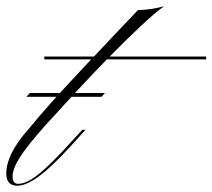

<svg xmlns="http://www.w3.org/2000/svg" viewBox="-89 -582 676 611"><path d="M57 -185Q-1 -120 -25 -82.5Q-49 -45 -49 -20Q-49 3 -31 3Q-12 3 12 -12Q36 -27 71.5 -61.5Q107 -96 161 -156L173 -169H183L174 -159Q93 -67 45.5 -29Q-2 9 -34 9Q-69 9 -69 -30Q-69 -91 0 -169Q19 -192 36 -212Q53 -232 74 -255.5Q95 -279 125.5 -312Q156 -345 201 -393H52V-402H210Q238 -432 272.5 -468.5Q307 -505 350 -550Q367 -550 389 -553Q411 -556 433 -562Q406 -543 361 -501Q316 -459 260 -402H567V-393H251Q206 -347 157 -294Q108 -241 57 -185ZM-5 -274 6 -286H245L234 -274Z"/></svg>

Font: Ballet 16pt
Style: Regular
Weight: 400
Designer: Maximiliano R. Sproviero
Foundry: Omnibus-Type
Version: Version 1.100; ttfautohint (v1.8.3)